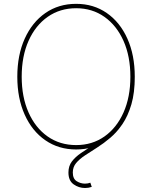

<svg xmlns="http://www.w3.org/2000/svg" viewBox="-20 -757 780 985"><path d="M370.6 9.8Q280.8 9.8 212.6 -37.4Q144.5 -84.5 106.7 -168.7Q68.8 -252.9 68.8 -363.3Q68.8 -474.6 106.9 -558.8Q145 -643.1 212.9 -690.2Q280.8 -737.3 370.6 -737.3Q460 -737.3 527.8 -690.2Q595.7 -643.1 633.5 -558.8Q671.4 -474.6 671.4 -363.3Q671.4 -252.4 633.5 -168.2Q595.7 -84 527.8 -37.1Q460 9.8 370.6 9.8ZM370.6 -12.7Q453.1 -12.7 515.9 -56.9Q578.6 -101.1 613.8 -180.2Q648.9 -259.3 648.9 -363.3Q648.9 -467.8 613.8 -546.9Q578.6 -626 515.9 -670.4Q453.1 -714.8 370.6 -714.8Q288.1 -714.8 225.1 -670.9Q162.1 -627 126.7 -547.9Q91.3 -468.8 91.3 -363.3Q91.3 -259.8 126.2 -180.7Q161.1 -101.6 224.1 -57.1Q287.1 -12.7 370.6 -12.7ZM416 207.5Q384.3 207.5 357.7 188.7Q331.1 169.9 331.1 127.9Q331.1 94.7 348.6 71.5Q366.2 48.3 395 28.6Q423.8 8.8 458.5 -12.2Q493.2 -33.2 527.8 -60.8Q562.5 -88.4 591.3 -128.2Q620.1 -168 637.7 -225.1Q655.3 -282.2 655.3 -363.3H671.4Q671.4 -281.2 654.1 -221.9Q636.7 -162.6 608.4 -120.8Q580.1 -79.1 546.1 -50.3Q512.2 -21.5 478.3 0Q444.3 21.5 416.3 40Q388.2 58.6 370.8 79.1Q353.5 99.6 353.5 127.9Q353.5 160.2 373.5 172.6Q393.6 185.1 416 185.1Q423.8 185.1 430.7 183.8Q437.5 182.6 443.4 180.2L450.7 201.7Q442.4 204.6 434.1 206.1Q425.8 207.5 416 207.5Z"/></svg>

Font: Inter 16pt Thin
Style: Regular
Weight: 250
Version: Version 4.001;git-66647c0bb